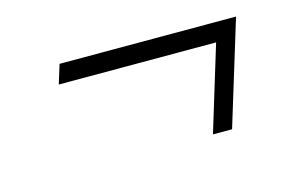

<svg xmlns="http://www.w3.org/2000/svg" viewBox="-46 -457 649 422"><g transform="rotate(-15 279.0 -245.5)"><path d="M110 -364.5H511.5L439 -127.5H395.5L454.5 -321H96.5Z"/></g></svg>

Font: Newsreader 60pt SemiBold
Style: Italic
Weight: 600
Italic angle: -17°
Designer: Hugues Gentile
Foundry: Production Type
Version: Version 1.003